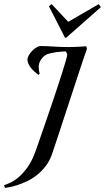

<svg xmlns="http://www.w3.org/2000/svg" viewBox="-66 -901 515 943"><path d="M-45.9 8.8Q-34.2 4.9 -14.6 -4.2Q4.9 -13.2 26.9 -32Q48.8 -50.8 70.8 -82Q92.8 -113.3 109.9 -162.1Q114.7 -175.3 123.5 -200.7Q132.3 -226.1 143.6 -258.8Q154.8 -291.5 168 -329.6Q181.2 -367.7 194.1 -406.2Q207 -444.8 219.2 -481.7Q231.4 -518.6 241 -549.1Q250.5 -579.6 256.8 -601.3Q263.2 -623 264.2 -631.8Q264.2 -635.7 261.2 -641.6Q258.3 -647.5 255.9 -648.9Q231.9 -647.5 208.7 -644.5Q185.5 -641.6 166 -634.8Q159.7 -632.3 152.3 -626.7Q145 -621.1 138.7 -612.8Q132.3 -604.5 128.2 -594.5Q124 -584.5 124 -574.2Q124 -567.9 125 -558.3Q126 -548.8 128.9 -539.1L123 -533.2Q98.1 -551.3 83.5 -571Q68.8 -590.8 68.8 -607.9Q68.8 -617.7 75.4 -629.4Q82 -641.1 91.8 -651.1Q101.6 -661.1 112.8 -668Q124 -674.8 132.8 -674.8Q163.1 -674.8 196.5 -672.4Q230 -669.9 271 -669.9Q279.8 -669.9 291.3 -670.2Q302.7 -670.4 314.7 -671.1Q326.7 -671.9 337.9 -672.4Q349.1 -672.9 357.9 -673.8L360.8 -660.2Q354.5 -643.6 343 -609.4Q331.5 -575.2 316.9 -530.5Q302.2 -485.8 285.4 -434.6Q268.6 -383.3 251.7 -332Q234.9 -280.8 219.2 -232.9Q203.6 -185.1 190.9 -147.9Q179.2 -112.3 158.9 -85.9Q138.7 -59.6 115 -41Q91.3 -22.5 66.2 -10.7Q41 1 19.3 8.1Q-2.4 15.1 -19 18.1Q-35.6 21 -42 22ZM253.4 -715.8 174.3 -870.1 187.5 -880.9 269 -793.9 419.4 -880.9 429.2 -865.7 259.3 -715.8Z"/></svg>

Font: Romanesco
Style: Regular
Weight: 400
Designer: Astigmatic (AOETI)
Foundry: Astigmatic (AOETI)
Version: Version 1.000